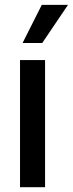

<svg xmlns="http://www.w3.org/2000/svg" viewBox="-20 -781 304 801"><path d="M63.5 -530.3H168V0H63.5ZM154.3 -760.7H263.7L156.2 -601.6H74.2Z"/></svg>

Font: WEMIX Pretendard Medium
Style: Regular
Weight: 500
Designer: Base glyphs from Inter by Rasmus Andersson; Hangeul glyphs from Noto Sans CJK(Source Han Sans) by Jang Soo-young and Kan
Foundry: Kil Hyung-jin
Version: Version 1.000